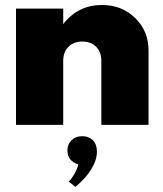

<svg xmlns="http://www.w3.org/2000/svg" viewBox="-20 -500 651 769"><path d="M44.1 -465.5H233.2V-403.6Q292.7 -480 388.6 -480Q468.2 -480 521.6 -427.7Q575 -375.5 575 -297.3V0H385.9V-256.4Q385.9 -291.4 365 -312.5Q344.1 -333.6 309.5 -333.6Q275 -333.6 254.1 -312.5Q233.2 -291.4 233.2 -256.4V0H44.1ZM293.6 158.2Q273.2 152.7 261.6 138.2Q250 123.6 250 103.2Q250 77.7 266.6 61.6Q283.2 45.5 309.5 45.5Q335.5 45.5 351.8 61.6Q368.2 77.7 368.2 107.3Q368.2 140.9 345.7 177.7Q323.2 214.5 281.8 248.6L255 226.8Q265.9 218.2 278.2 196.1Q290.5 174.1 293.6 158.2Z"/></svg>

Font: Spartan MB Black
Style: Regular
Weight: 900
Designer: Matt Bailey, Mirko Velimirovic
Foundry: Matt Bailey
Version: Version 1.005